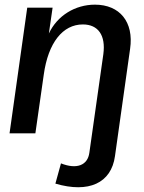

<svg xmlns="http://www.w3.org/2000/svg" viewBox="-20 -573 620 825"><path d="M242 129 218 216C361 258 458 214 474 98L539 -363C556 -479 494 -553 388 -553C303 -553 226 -506 190 -429L206 -540H97L21 0H132L168 -252C187 -390 250 -468 336 -468C402 -468 435 -421 424 -340L364 83C357 137 310 156 242 129Z"/></svg>

Font: Ronzino Medium
Style: Italic
Weight: 500
Italic angle: -7.99998°
Designer: Nunzio Mazzaferro
Foundry: Collletttivo
Version: Version 1.000;Glyphs 3.3 (3337)